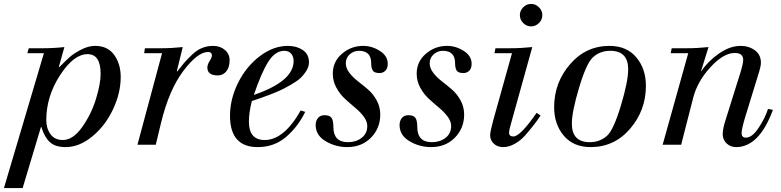

<svg xmlns="http://www.w3.org/2000/svg" viewBox="-74 -735 3965 975"><path d="M-54 220 149 -465H65L72 -490H142Q199 -490 253 -496L225 -396L227 -394Q262 -429 281 -446Q300 -463 337 -482.5Q374 -502 409 -502Q473 -502 506 -456Q539 -410 539 -344Q539 -263 500 -180Q461 -97 395 -42.5Q329 12 259 12Q207 12 179.5 -13Q152 -38 136 -90H134L41 220ZM437 -360Q437 -460 371 -460Q300 -460 230.5 -352.5Q161 -245 161 -125Q161 -83 182.5 -53.5Q204 -24 245 -24Q297 -24 343.5 -90Q390 -156 413.5 -233Q437 -310 437 -360Z M749 -465H658L662 -490H742Q799 -490 854 -496L824 -374L826 -372Q850 -403 863 -418Q876 -433 901 -457Q926 -481 952.5 -491.5Q979 -502 1008 -502Q1044 -502 1068 -481.5Q1092 -461 1092 -429Q1092 -394 1075.5 -373Q1059 -352 1032 -352Q979 -352 979 -392Q979 -407 990.5 -425Q1002 -443 1002 -453Q1002 -471 982 -471Q930 -471 857.5 -375.5Q785 -280 744 -112L717 0H624Z M1453 -174 1476 -167Q1439 -91 1378.5 -39.5Q1318 12 1235 12Q1094 12 1094 -147Q1094 -232 1135 -314.5Q1176 -397 1245 -449.5Q1314 -502 1388 -502Q1432 -502 1463.5 -481Q1495 -460 1495 -418Q1495 -397 1482 -376Q1469 -355 1452 -339Q1435 -323 1404.5 -305.5Q1374 -288 1353 -278Q1332 -268 1295.5 -254Q1259 -240 1246.5 -236Q1234 -232 1205 -222Q1190 -164 1190 -117Q1190 -24 1270 -24Q1368 -24 1453 -174ZM1417 -425Q1417 -448 1404.5 -462.5Q1392 -477 1370 -477Q1323 -477 1288 -421Q1253 -365 1215 -253Q1417 -322 1417 -425Z M1616 -361Q1616 -422 1662.5 -462Q1709 -502 1770 -502Q1815 -502 1855 -476.5Q1895 -451 1895 -411Q1895 -388 1883 -376Q1871 -364 1853 -364Q1826 -364 1818.5 -377.5Q1811 -391 1811 -414Q1811 -477 1749 -477Q1722 -477 1702 -459Q1682 -441 1682 -414Q1682 -389 1700 -365.5Q1718 -342 1744 -322Q1770 -302 1795.5 -280Q1821 -258 1839 -225Q1857 -192 1857 -153Q1857 -84 1810 -36Q1763 12 1689 12Q1630 12 1579.5 -18Q1529 -48 1529 -100Q1529 -121 1540.5 -135.5Q1552 -150 1574 -150Q1600 -150 1609.5 -136.5Q1619 -123 1619 -90Q1619 -13 1693 -13Q1734 -13 1762.5 -35Q1791 -57 1791 -95Q1791 -119 1773 -143Q1755 -167 1729 -188.5Q1703 -210 1677.5 -233.5Q1652 -257 1634 -290Q1616 -323 1616 -361Z M2042 -361Q2042 -422 2088.5 -462Q2135 -502 2196 -502Q2241 -502 2281 -476.5Q2321 -451 2321 -411Q2321 -388 2309 -376Q2297 -364 2279 -364Q2252 -364 2244.5 -377.5Q2237 -391 2237 -414Q2237 -477 2175 -477Q2148 -477 2128 -459Q2108 -441 2108 -414Q2108 -389 2126 -365.5Q2144 -342 2170 -322Q2196 -302 2221.5 -280Q2247 -258 2265 -225Q2283 -192 2283 -153Q2283 -84 2236 -36Q2189 12 2115 12Q2056 12 2005.5 -18Q1955 -48 1955 -100Q1955 -121 1966.5 -135.5Q1978 -150 2000 -150Q2026 -150 2035.5 -136.5Q2045 -123 2045 -90Q2045 -13 2119 -13Q2160 -13 2188.5 -35Q2217 -57 2217 -95Q2217 -119 2199 -143Q2181 -167 2155 -188.5Q2129 -210 2103.5 -233.5Q2078 -257 2060 -290Q2042 -323 2042 -361Z M2526 -465H2437L2442 -490H2517Q2573 -490 2629 -496L2520 -104Q2511 -72 2511 -62Q2511 -42 2533 -42Q2568 -42 2651 -162L2671 -148Q2656 -125 2634 -97Q2612 -69 2590.5 -45Q2569 -21 2539.5 -4.5Q2510 12 2481 12Q2452 12 2433.5 -5.5Q2415 -23 2415 -48Q2415 -66 2431 -125ZM2583 -618Q2566 -635 2566 -658Q2566 -681 2583 -698Q2600 -715 2623 -715Q2646 -715 2663 -698Q2680 -681 2680 -658Q2680 -635 2663 -618Q2646 -601 2623 -601Q2600 -601 2583 -618Z M3206 -299Q3206 -175 3126 -81.5Q3046 12 2925 12Q2838 12 2789 -46Q2740 -104 2740 -191Q2740 -315 2820.5 -408.5Q2901 -502 3021 -502Q3108 -502 3157 -444Q3206 -386 3206 -299ZM3116 -383Q3116 -477 3025 -477Q2973 -477 2937 -444Q2904 -414 2867 -291Q2830 -168 2830 -107Q2830 -13 2921 -13Q2973 -13 3009 -46Q3042 -76 3079 -199Q3116 -322 3116 -383Z M3291 0 3421 -465H3332L3337 -490H3412Q3468 -490 3524 -496L3486 -374H3488Q3519 -422 3575.5 -462Q3632 -502 3687 -502Q3729 -502 3759.5 -479.5Q3790 -457 3790 -417Q3790 -401 3782 -374L3710 -140Q3692 -80 3692 -59Q3692 -36 3714 -36Q3746 -36 3779.5 -87.5Q3813 -139 3826 -182L3851 -177Q3781 12 3664 12Q3635 12 3615.5 -7Q3596 -26 3596 -53Q3596 -81 3610 -124L3688 -373Q3700 -413 3700 -431Q3700 -466 3657 -466Q3600 -466 3533.5 -393.5Q3467 -321 3446 -238L3385 0Z"/></svg>

Font: Justus
Style: ItalicOldstyle
Weight: 400
Italic angle: -12°
Version: Version 001.001